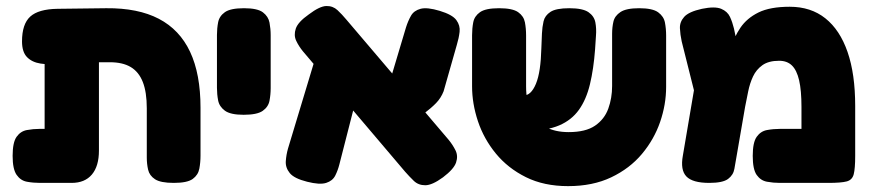

<svg xmlns="http://www.w3.org/2000/svg" viewBox="-20 -614 2962 654"><path d="M116 9Q93 9 71.5 5Q50 1 36.5 -18.5Q23 -38 23 -83Q23 -129 36.5 -148Q50 -167 71.5 -171Q93 -175 115 -175H132V-466L256 -406Q219 -400 183 -396.5Q147 -393 118 -397.5Q89 -402 72 -419.5Q55 -437 55 -473Q55 -532 83 -557.5Q111 -583 176 -584L342 -586Q450 -587 521 -550Q592 -513 627.5 -437.5Q663 -362 663 -247V-84Q663 -61 659 -39.5Q655 -18 636.5 -4.5Q618 9 572 9Q527 9 508 -3.5Q489 -16 484.5 -36Q480 -56 480 -77V-245Q480 -300 466.5 -334.5Q453 -369 425.5 -385.5Q398 -402 354 -402H317V-101Q317 -48 293 -19.5Q269 9 224 9Z M810 -223Q765 -223 746 -237Q727 -251 723 -272Q719 -293 719 -315V-495Q719 -517 723 -538Q727 -559 746 -572.5Q765 -586 811 -586Q857 -586 875.5 -572Q894 -558 898 -537Q902 -516 902 -494V-314Q902 -292 898 -271Q894 -250 875 -236.5Q856 -223 810 -223Z M1489 -10Q1452 17 1428.5 17Q1405 17 1389.5 2Q1374 -13 1360 -29L1012 -439Q998 -456 989 -475Q980 -494 987.5 -516.5Q995 -539 1032 -565Q1069 -593 1091.5 -593.5Q1114 -594 1129.5 -579.5Q1145 -565 1160 -547L1508 -138Q1522 -121 1531.5 -102Q1541 -83 1533.5 -60.5Q1526 -38 1489 -10ZM1026 5Q982 -6 967 -24.5Q952 -43 953.5 -65Q955 -87 961 -108L1057 -426L1211 -347L1136 -54Q1131 -34 1122 -16Q1113 2 1091 9Q1069 16 1026 5ZM1366 -179 1291 -280 1363 -521Q1370 -543 1380 -560.5Q1390 -578 1412.5 -584Q1435 -590 1478 -577Q1521 -564 1534.5 -545.5Q1548 -527 1545.5 -505.5Q1543 -484 1536 -461L1491 -303Q1482 -280 1465.5 -263Q1449 -246 1424.5 -227.5Q1400 -209 1366 -179Z M1915 20Q1833 20 1771.5 -10.5Q1710 -41 1669 -91Q1628 -141 1608 -201Q1588 -261 1588 -320V-494Q1588 -517 1592 -538Q1596 -559 1615 -572.5Q1634 -586 1680 -586Q1726 -586 1745 -572.5Q1764 -559 1768 -538Q1772 -517 1772 -493V-320Q1772 -269 1788.5 -234.5Q1805 -200 1837.5 -182Q1870 -164 1917 -164Q1975 -164 2007 -186Q2039 -208 2052 -244Q2065 -280 2065 -321V-499Q2065 -521 2069.5 -540.5Q2074 -560 2093.5 -573Q2113 -586 2157 -586Q2203 -586 2222 -572Q2241 -558 2245 -537Q2249 -516 2249 -493V-318Q2249 -258 2228.5 -198.5Q2208 -139 2166.5 -89.5Q2125 -40 2062 -10Q1999 20 1915 20ZM1712 -169V-288H1760Q1775 -288 1786 -298Q1797 -308 1805.5 -328.5Q1814 -349 1818.5 -379.5Q1823 -410 1824 -450L1826 -500Q1827 -522 1831.5 -541.5Q1836 -561 1855 -573.5Q1874 -586 1919 -586Q1965 -586 1984.5 -572.5Q2004 -559 2008 -537.5Q2012 -516 2010 -492L2007 -446Q2002 -379 1989.5 -327Q1977 -275 1952 -240Q1927 -205 1885 -187Q1843 -169 1780 -169Z M2893 -253V-83Q2893 -40 2888 -20.5Q2883 -1 2864 4Q2845 9 2802 9H2636Q2614 9 2592.5 5Q2571 1 2557.5 -18Q2544 -37 2544 -83Q2544 -129 2557.5 -148Q2571 -167 2592.5 -171Q2614 -175 2637 -175H2710V-250Q2710 -306 2702 -340.5Q2694 -375 2677.5 -391Q2661 -407 2634 -407Q2598 -407 2577 -392Q2556 -377 2545 -353.5Q2534 -330 2528.5 -302.5Q2523 -275 2518 -250L2489 -82Q2485 -60 2481.5 -39Q2478 -18 2460 -4.5Q2442 9 2396 9Q2339 9 2318 -13Q2297 -35 2306 -84L2352 -355L2416 -278Q2434 -318 2445 -361.5Q2456 -405 2468 -446Q2480 -487 2502 -519.5Q2524 -552 2563.5 -571.5Q2603 -591 2670 -591Q2742 -591 2791.5 -551.5Q2841 -512 2867 -437Q2893 -362 2893 -253ZM2377 -174 2302 -473Q2297 -496 2296 -517.5Q2295 -539 2310.5 -556.5Q2326 -574 2371 -584Q2415 -593 2436.5 -584Q2458 -575 2466.5 -556.5Q2475 -538 2480 -517L2523 -313Z"/></svg>

Font: Fredoka Light
Style: Regular
Weight: 300
Designer: Ben Nathan
Foundry: Milena B. Brandão, Ben Nathan
Version: Version 2.001